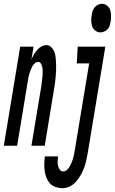

<svg xmlns="http://www.w3.org/2000/svg" viewBox="-64 -765 603 1008"><path d="M463 -595Q448 -595 436 -604.5Q424 -614 419.5 -627.5Q415 -641 415 -657Q415 -673 418 -688Q419 -699 423 -709Q427 -719 434 -727.5Q441 -736 451 -740.5Q461 -745 471 -745Q486 -745 498 -735.5Q510 -726 514.5 -712.5Q519 -699 519 -683Q519 -667 517 -652Q515 -641 512 -631Q509 -621 501.5 -612.5Q494 -604 483.5 -599.5Q473 -595 463 -595ZM-44 0 42 -520H112L101 -452Q106 -465 113 -477.5Q120 -490 130 -501.5Q140 -513 152.5 -520.5Q165 -528 179 -528Q195 -528 206 -516.5Q217 -505 222 -491Q227 -477 228.5 -461Q230 -445 230.5 -429Q231 -413 230.5 -396.5Q230 -380 228.5 -364Q227 -348 225 -331.5Q223 -315 220 -299L171 0H101L153 -313Q154 -322 155 -330.5Q156 -339 157 -348Q158 -357 159 -366Q160 -375 160 -383.5Q160 -392 159.5 -401Q159 -410 156.5 -418Q154 -426 149.5 -433Q145 -440 136 -440Q127 -440 118.5 -432.5Q110 -425 105 -415.5Q100 -406 96.5 -396.5Q93 -387 90 -377.5Q87 -368 85 -358.5Q83 -349 82 -339L26 0ZM264 223Q245 223 227 216.5Q209 210 197.5 197Q186 184 179.5 167.5Q173 151 170.5 132Q168 113 168.5 94.5Q169 76 171 56H241Q239 69 238.5 81Q238 93 240.5 104.5Q243 116 249.5 125.5Q256 135 268 135Q279 135 288 126.5Q297 118 302.5 108Q308 98 312.5 87Q317 76 320 65.5Q323 55 325 44Q327 33 329 22L404 -432H339L344 -520H489L397 36Q393 56 389 76Q385 96 378 115Q371 134 360.5 152.5Q350 171 336 187.5Q322 204 303 213.5Q284 223 264 223Z"/></svg>

Font: Iosevka SS18 Semibold
Style: Italic
Weight: 600
Italic angle: -9°
Monospace: yes
Designer: Belleve Invis
Foundry: Belleve Invis
Version: Version 25.1.1; ttfautohint (v1.8.4)